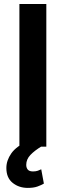

<svg xmlns="http://www.w3.org/2000/svg" viewBox="-20 -731 328 957"><path d="M210.9 -710.9V0H76.7V-710.9ZM123.5 -30.8 188 -2Q152.3 19.5 131.6 41.3Q110.8 63 110.8 90.8Q110.8 105 118.4 114.3Q126 123.5 144.5 123.5Q158.7 123.5 168.7 119.9Q178.7 116.2 185.5 112.8L198.7 184.1Q186.5 191.4 167.2 198.5Q147.9 205.6 118.7 205.6Q74.2 205.6 43 180.4Q11.7 155.3 11.7 106.4Q11.7 68.8 36.4 33.4Q61 -2 123.5 -30.8Z"/></svg>

Font: Vazirmatn FD SemiBold
Style: Regular
Weight: 600
Designer: Saber Rastikerdar
Foundry: Saber Rastikerdar
Version: Version 33.001